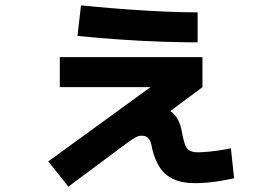

<svg xmlns="http://www.w3.org/2000/svg" viewBox="-20 -641 1040 716"><path d="M235 55 160 -39 610 -366 621 -316H203V-428H735V-316L520 -156L460 -169Q462 -205 485.5 -225.5Q509 -246 546 -246Q579 -246 602 -235Q625 -224 639.5 -201.5Q654 -179 659 -145Q664 -120 669 -104Q674 -88 685.5 -80.5Q697 -73 718 -73Q732 -73 754 -75Q776 -77 799.5 -80.5Q823 -84 841 -88L853 24Q829 29 802.5 33.5Q776 38 752 40Q728 42 708 42Q657 42 624.5 26Q592 10 574 -19.5Q556 -49 547 -88Q545 -103 540.5 -113.5Q536 -124 528.5 -129.5Q521 -135 507 -135Q497 -135 486 -129Q475 -123 454 -108ZM717 -483Q658 -483 584 -485.5Q510 -488 429 -493.5Q348 -499 269 -507L282 -621Q401 -609 514.5 -602Q628 -595 717 -595Z"/></svg>

Font: M PLUS 1
Style: Bold
Weight: 700
Designer: Coji Morishita
Foundry: UNDERFOREST DESIGN
Version: Version 1.001